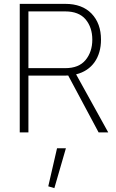

<svg xmlns="http://www.w3.org/2000/svg" viewBox="-20 -678 593 983"><path d="M227.1 275.9 258.3 285.2 317.4 81.1H272ZM125.5 -291H314.5C319.3 -291 324.2 -291 329.1 -291.5L484.9 0H534.2L369.6 -297.4C451.2 -317.4 497.1 -383.8 497.1 -475.1C497.1 -530.3 481 -574.7 448.7 -608.4C416.5 -641.6 371.6 -658.2 314.5 -658.2H81.1V0H125.5ZM314 -619.6C360.4 -619.6 395 -606 418 -579.1C440.9 -551.8 452.6 -517.1 452.6 -475.1C452.6 -433.1 440.9 -398.4 418 -370.6C395 -342.8 360.4 -329.1 314 -329.1H125.5V-619.6Z"/></svg>

Font: Estedad ExtraLight
Style: Regular
Weight: 200
Designer: Amin Abedi
Version: Version 7.3